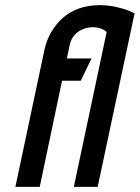

<svg xmlns="http://www.w3.org/2000/svg" viewBox="-20 -729 545 749"><path d="M396 -604 268 0H361L505 -677Q481 -689 458 -695.5Q435 -702 413.5 -705.5Q392 -709 370 -709Q325 -709 288.5 -696Q252 -683 225 -659Q198 -635 179.5 -603Q161 -571 153 -533L40 0H135L222 -414H295L337 -501H241L251 -550Q255 -570 264.5 -584Q274 -598 287 -606.5Q300 -615 314.5 -619Q329 -623 343 -623Q358 -623 371.5 -618.5Q385 -614 396 -604Z"/></svg>

Font: Advent Pro SemiBold
Style: Italic
Weight: 600
Italic angle: -12°
Version: Version 3.000